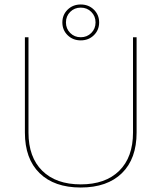

<svg xmlns="http://www.w3.org/2000/svg" viewBox="-20 -826 720 856"><path d="M589 -235Q589 -118 523.5 -54Q458 10 340 10Q222 10 156.5 -54Q91 -118 91 -235V-660H107V-235Q107 -125 168.5 -64.5Q230 -4 340 -4Q450 -4 511.5 -64.5Q573 -125 573 -235V-660H589ZM422 -726Q422 -692 398.5 -669Q375 -646 340 -646Q305 -646 281.5 -669Q258 -692 258 -726Q258 -760 281.5 -783Q305 -806 340 -806Q375 -806 398.5 -783Q422 -760 422 -726ZM274 -726Q274 -698 293 -679Q312 -660 340 -660Q368 -660 387 -679Q406 -698 406 -726Q406 -754 387 -773Q368 -792 340 -792Q312 -792 293 -773Q274 -754 274 -726Z"/></svg>

Font: Work Sans Thin
Style: Regular
Weight: 260
Designer: Wei Huang
Foundry: Wei Huang
Version: Version 1.500